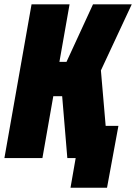

<svg xmlns="http://www.w3.org/2000/svg" viewBox="-58 -731 629 888"><path d="M268.1 137.2H437L489.7 -148.9H430.7L408.7 -405.3L551.3 -710.9H372.1L249.5 -444.8H216.8L263.7 -710.9H87.9L-37.6 0H138.2L188.5 -286.1H229.5L253.4 0H292Z"/></svg>

Font: Roboto Flex Super Cond Black
Style: Italic
Weight: 900
Width: 3
Italic angle: -10°
Designer: Berlow after Robertson
Foundry: Google
Version: Version 3.200;Glyphs 3.3 (3311)